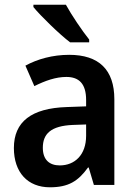

<svg xmlns="http://www.w3.org/2000/svg" viewBox="-20 -786 576 816"><path d="M260 -766H122V-756C152 -719 233 -640 278 -606H359V-618C330 -654 284 -722 260 -766ZM274 -553C204 -553 139 -535 88 -507L126 -420C172 -443 217 -459 262 -459C316 -459 346 -430 346 -361V-334L263 -331C114 -326 39 -269 39 -157C39 -53 98 10 192 10C271 10 312 -16 354 -74H357L379 0H466V-364C466 -490 400 -553 274 -553ZM289 -255 346 -257V-209C346 -128 298 -83 234 -83C191 -83 162 -106 162 -158C162 -217 196 -251 289 -255Z"/></svg>

Font: Noto Sans Ethiopic SemiCondensed SemiBold
Style: Regular
Weight: 600
Width: 4
Designer: Monotype Design Team
Foundry: Monotype Imaging Inc.
Version: Version 2.102